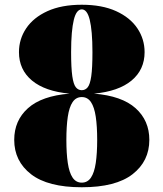

<svg xmlns="http://www.w3.org/2000/svg" viewBox="-20 -780 689 810"><path d="M325 10Q182 10 111 -45Q40 -100 40 -190Q40 -271.5 98 -323.5Q156 -375.5 273.5 -385Q170 -394.5 115 -440.2Q60 -486 60 -560Q60 -615 90.5 -660.5Q121 -706 180.2 -733Q239.5 -760 325 -760Q410.5 -760 469.8 -733Q529 -706 559.5 -660.5Q590 -615 590 -560Q590 -486 535 -440.2Q480 -394.5 376.5 -385Q494 -375.5 552 -323.5Q610 -271.5 610 -190Q610 -100 539.2 -45Q468.5 10 325 10ZM325 -9.5Q349.5 -9.5 363.8 -30.8Q378 -52 384 -92.5Q390 -133 390 -190Q390 -247 384 -287.5Q378 -328 363.8 -349.2Q349.5 -370.5 325 -370.5Q300.5 -370.5 286.2 -349.2Q272 -328 266 -287.5Q260 -247 260 -190Q260 -133 266 -92.5Q272 -52 286.2 -30.8Q300.5 -9.5 325 -9.5ZM325 -399.5Q340 -399.5 350 -411.8Q360 -424 365 -458.5Q370 -493 370 -560Q370 -606.5 367 -640.5Q364 -674.5 358.5 -696.8Q353 -719 344.5 -729.8Q336 -740.5 325 -740.5Q314 -740.5 305.5 -729.8Q297 -719 291.5 -696.8Q286 -674.5 283 -640.5Q280 -606.5 280 -560Q280 -493 285 -458.5Q290 -424 300 -411.8Q310 -399.5 325 -399.5Z"/></svg>

Font: Bodoni Moda 11pt Black
Style: Regular
Weight: 900
Designer: Owen Earl
Foundry: indestructible type
Version: Version 2.004